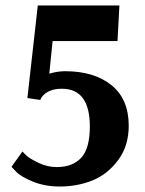

<svg xmlns="http://www.w3.org/2000/svg" viewBox="-20 -670 529 701"><path d="M198 11Q144 11 100 -7Q56 -25 39 -43L22 -61L62 -117Q67 -111 77 -101.5Q87 -92 119.5 -76Q152 -60 187 -60Q245 -60 276.5 -94Q308 -128 308 -208Q308 -346 206 -346Q155 -346 132 -315L127 -305L80 -312L118 -650H416L409 -520H172L160 -401Q189 -410 218 -410Q324 -410 387 -359Q450 -308 450 -211Q450 -137 411 -85Q372 -33 317 -11Q262 11 198 11Z"/></svg>

Font: Arsenal
Style: Bold
Weight: 700
Designer: Andrij Shevchenko
Foundry: Stairsfor
Version: Version 2.001;PS 002.001;hotconv 1.0.88;makeotf.lib2.5.64775